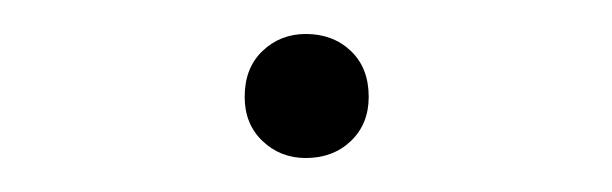

<svg xmlns="http://www.w3.org/2000/svg" viewBox="-20 -417 360 113"><path d="M160 -324Q145 -324 134.5 -334Q124 -344 124 -360Q124 -377 134.5 -387Q145 -397 160 -397Q176 -397 186.5 -387Q197 -377 197 -360Q197 -344 186.5 -334Q176 -324 160 -324Z"/></svg>

Font: Asap Expanded Thin
Style: Regular
Weight: 100
Width: 7
Designer: Pablo Cosgaya
Foundry: Omnibus-Type
Version: Version 3.001; ttfautohint (v1.8.4.7-5d5b)